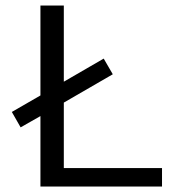

<svg xmlns="http://www.w3.org/2000/svg" viewBox="-20 -678 631 698"><path d="M569 -67V0H127V-256L55 -215L23 -271L127 -331V-658H212V-381L357 -465L390 -408L212 -305V-67Z"/></svg>

Font: Ysabeau Infant Medium
Style: Regular
Weight: 500
Designer: Christian Thalmann (Catharsis Fonts)
Version: Version 0.003